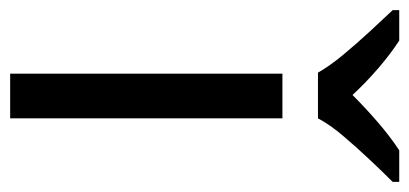

<svg xmlns="http://www.w3.org/2000/svg" viewBox="-274 -572 806 378"><g transform="rotate(90 129.0 -383.0)"><path d="M173 0H85V-536H173ZM83 -606Q70 -629 48 -655.5Q26 -682 2 -708Q-22 -734 -40 -753V-766H20Q46 -749 74 -725Q102 -701 127 -674Q154 -701 182 -725Q210 -749 236 -766H298V-753Q279 -734 254.5 -708Q230 -682 207.5 -655.5Q185 -629 173 -606Z"/></g></svg>

Font: RS Noto Sans
Style: Regular
Weight: 400
Designer: Monotype Design Team
Foundry: Monotype Imaging Inc.
Version: Version 3.10